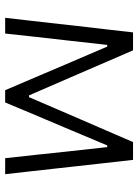

<svg xmlns="http://www.w3.org/2000/svg" viewBox="84 -620 536 744"><g transform="rotate(90 352.0 -248.0)"><path d="M49 0Q55.5 -54.5 61.2 -106.5Q67 -158.5 73 -210L80.5 -278.5Q87 -332.5 93.2 -387Q99.5 -441.5 105.5 -495.5H175Q197 -444.5 219.5 -393Q242 -341.5 263.5 -291L349.5 -92.5H356.5L442 -291Q464.5 -342.5 486.5 -393.5Q508.5 -444.5 530.5 -495.5H599.5Q605.5 -442.5 611.8 -386.8Q618 -331 624 -277.5L631.5 -209.5Q637 -159 643 -106.2Q649 -53.5 655 0H593Q586.5 -59.5 579.8 -120.8Q573 -182 567 -241.5L550 -395.5H543.5L474.5 -231.5Q450 -173.5 425.5 -115.8Q401 -58 377 0H329.5Q305 -58 280.2 -115.5Q255.5 -173 231.5 -230L160.5 -395.5H154L137 -243Q130 -182 123.2 -121.2Q116.5 -60.5 110 0Z"/></g></svg>

Font: Commissioner Light
Style: Regular
Weight: 300
Designer: Kostas Bartsokas
Foundry: Kostas Bartsokas
Version: Version 1.000; ttfautohint (v1.8.3)